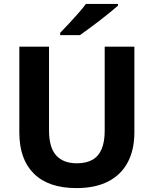

<svg xmlns="http://www.w3.org/2000/svg" viewBox="-20 -953 786 983"><path d="M668 -276Q668 -186 634 -122Q600 -58 534 -24Q468 10 371 10Q229 10 154 -63.5Q79 -137 79 -274V-714H231V-285Q231 -198 267.5 -157.5Q304 -117 373 -117Q421 -117 452.5 -134.5Q484 -152 500 -189Q516 -226 516 -283V-714H668ZM584 -924Q567 -909 542.5 -889Q518 -869 490 -847.5Q462 -826 435.5 -806.5Q409 -787 389 -773H288V-785Q307 -804 331.5 -830.5Q356 -857 380 -884Q404 -911 420 -933H584Z"/></svg>

Font: Noto Sans Hebrew Thin
Style: Bold
Weight: 700
Version: Version 3.001